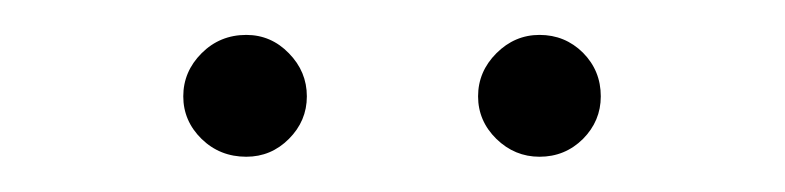

<svg xmlns="http://www.w3.org/2000/svg" viewBox="-20 -749 450 110"><path d="M121.1 -729Q135.3 -729 145.5 -718.5Q155.8 -708 155.8 -693.8Q155.8 -679.7 145.5 -669.4Q135.3 -659.2 121.1 -659.2Q106 -659.2 95.5 -669.4Q85 -679.7 85 -693.8Q85 -708 95.5 -718.5Q106 -729 121.1 -729ZM289.1 -729Q303.7 -729 314 -718.8Q324.2 -708.5 324.2 -693.8Q324.2 -679.7 314 -669.4Q303.7 -659.2 289.1 -659.2Q274.9 -659.2 264.4 -669.4Q253.9 -679.7 253.9 -693.8Q253.9 -708 264.4 -718.5Q274.9 -729 289.1 -729Z"/></svg>

Font: Stilu Light
Style: Regular
Weight: 300
Designer: Genilson Lima Santos
Foundry: Genilson Lima Santos
Version: Version 1.200;PS 001.200;hotconv 1.0.88;makeotf.lib2.5.64775